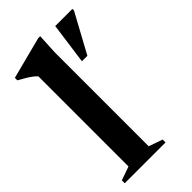

<svg xmlns="http://www.w3.org/2000/svg" viewBox="-226 -785 847 847"><g transform="rotate(-45 198.0 -361.0)"><path d="M205.5 -40.5 270 -18V0H15.5V-18L79.5 -40.5V-603Q72.5 -610.5 61.8 -618.8Q51 -627 36 -636.2Q21 -645.5 1.5 -656V-671.5L198.5 -722.5H210.5L205.5 -625.5ZM262.5 -514 289 -707H396V-697L296.5 -514Z"/></g></svg>

Font: Newsreader 36pt SemiBold
Style: Regular
Weight: 600
Designer: Hugues Gentile
Foundry: Production Type
Version: Version 1.003